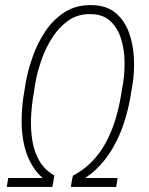

<svg xmlns="http://www.w3.org/2000/svg" viewBox="-20 -741 591 761"><path d="M458.5 -356.9 468.3 -414.6Q474.1 -450.7 473.6 -496.8Q473.1 -543 460.4 -585.4Q447.8 -627.9 418.9 -656Q390.1 -684.1 340.8 -685.1Q290 -686.5 252 -660.2Q213.9 -633.8 187.3 -592Q160.6 -550.3 144.3 -503.2Q127.9 -456.1 120.6 -414.6L111.3 -356.9Q105 -318.8 103 -274.2Q101.1 -229.5 107.9 -185.3Q114.7 -141.1 135.5 -104.5Q156.2 -67.9 195.3 -45.4L189.5 -9.3Q142.6 -33.2 115.5 -73Q88.4 -112.8 76.9 -161.4Q65.4 -210 65.7 -260.5Q65.9 -311 72.8 -356.9L82 -413.6Q90.8 -463.4 109.9 -517.3Q128.9 -571.3 160.4 -617.9Q191.9 -664.6 236.8 -693.1Q281.7 -721.7 342.3 -720.7Q402.3 -720.2 438.2 -689.7Q474.1 -659.2 491.2 -611.8Q508.3 -564.5 510.7 -511.7Q513.2 -459 506.3 -413.6L497.1 -356.9Q487.8 -304.2 470.5 -251.2Q453.1 -198.2 425 -150.9Q397 -103.5 357.2 -66.4Q317.4 -29.3 263.7 -8.8L268.6 -44.4Q312.5 -67.4 345.2 -101.3Q377.9 -135.3 400.1 -177Q422.4 -218.8 436.5 -264.6Q450.7 -310.5 458.5 -356.9ZM260.7 0 266.6 -35.6H446.3L440.4 0ZM6.8 0 12.7 -35.6H193.4L187.5 0Z"/></svg>

Font: Roboto Condensed ExtraLight
Style: Italic
Weight: 250
Italic angle: -12°
Designer: Christian Robertson
Foundry: Google
Version: Version 3.008; 2023